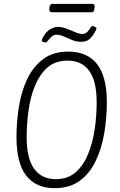

<svg xmlns="http://www.w3.org/2000/svg" viewBox="-20 -975 624 1001"><path d="M266 6Q66 6 66 -259Q66 -341 79 -421Q92 -501 123 -565Q154 -629 206 -667.5Q258 -706 336 -706Q435 -706 486 -641Q537 -576 537 -442Q537 -360 523.5 -280.5Q510 -201 479 -136Q448 -71 395.5 -32.5Q343 6 266 6ZM271 -41Q334 -41 375 -77.5Q416 -114 440 -173.5Q464 -233 474 -303Q484 -373 484 -441Q484 -553 445 -606Q406 -659 332 -659Q268 -659 227 -622.5Q186 -586 162 -527Q138 -468 128.5 -398Q119 -328 119 -259Q119 -149 158 -95Q197 -41 271 -41ZM219 -754Q213 -754 205.5 -756Q198 -758 198 -763Q198 -770 203 -779Q221 -811 242.5 -823Q264 -835 281 -835Q302 -835 326 -826Q350 -817 372 -807.5Q394 -798 409 -798Q425 -798 435 -808.5Q445 -819 451 -829Q457 -839 462 -839Q469 -839 476 -835Q483 -831 483 -827Q483 -821 469 -798Q456 -777 441 -767Q426 -757 403 -757Q380 -757 357 -766Q334 -775 313.5 -784.5Q293 -794 276 -794Q260 -794 249 -784Q238 -774 231 -764Q224 -754 219 -754ZM250 -911Q236 -911 237 -929L238 -937Q240 -955 254 -955H462Q475 -955 473 -937L472 -929Q471 -911 457 -911Z"/></svg>

Font: Asap Condensed Condensed ExtraLight
Style: Italic
Weight: 200
Width: 3
Italic angle: -6°
Designer: Pablo Cosgaya
Foundry: Omnibus-Type
Version: Version 3.001; ttfautohint (v1.8.4.7-5d5b)